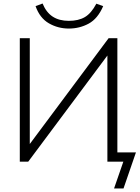

<svg xmlns="http://www.w3.org/2000/svg" viewBox="-20 -923 799 1096"><path d="M373 -760Q311 -760 259 -790Q207 -820 183 -888L223 -903Q244 -852 281 -828Q318 -804 373 -804Q428 -804 464.5 -825.5Q501 -847 530 -902L569 -888Q538 -816 486 -788Q434 -760 373 -760ZM93 0V-705H150V-101L600 -705H650V-53H756L685 153H631L684 0H593V-606L141 0Z"/></svg>

Font: Mulish Light
Style: Regular
Weight: 300
Designer: Vernon Adams
Foundry: Vernon Adams
Version: Version 3.603; ttfautohint (v1.8.3)